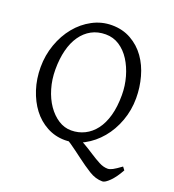

<svg xmlns="http://www.w3.org/2000/svg" viewBox="-140 -739 906 997"><g transform="rotate(20 313.0 -240.5)"><path d="M555.7 -316.4Q555.7 -250 533.7 -189.9Q511.7 -129.9 473.6 -84.5Q435.5 -39.1 385.7 -12.2Q335.9 14.6 281.2 14.6Q227.5 14.6 181.6 -10.3Q135.7 -35.2 103.5 -77.6Q71.3 -120.1 52.7 -177.2Q34.2 -234.4 34.2 -298.8Q34.2 -365.2 55.7 -425.3Q77.1 -485.4 114.3 -530.8Q151.4 -576.2 201.7 -603Q252 -629.9 308.6 -629.9Q368.2 -629.9 415 -603.5Q461.9 -577.1 493.2 -533.2Q524.4 -489.3 540 -432.6Q555.7 -376 555.7 -316.4ZM626 56.6Q602.5 99.6 577.6 124.5Q552.7 149.4 538.1 149.4Q500 149.4 463.4 126.5Q426.8 103.5 390.1 75.7Q353.5 47.9 317.4 22.5Q281.2 -2.9 244.1 -9.8Q262.7 -14.6 280.3 -18.6Q293.9 -21.5 308.1 -23.9Q322.3 -26.4 329.1 -24.4Q357.4 -16.6 385.7 0Q414.1 16.6 440.9 34.2Q467.8 51.8 492.7 64.9Q517.6 78.1 541 78.1Q552.7 78.1 568.4 69.8Q584 61.5 613.3 40ZM480.5 -306.6Q480.5 -357.4 466.8 -405.8Q453.1 -454.1 429.2 -491.7Q405.3 -529.3 371.1 -551.8Q336.9 -574.2 294.9 -574.2Q251 -574.2 216.8 -555.7Q182.6 -537.1 158.7 -502.9Q134.8 -468.8 122.6 -420.9Q110.4 -373 110.4 -313.5Q110.4 -258.8 125 -209.5Q139.6 -160.2 165 -123.5Q190.4 -86.9 223.6 -65.4Q256.8 -43.9 294.9 -43.9Q335 -43.9 369.1 -61Q403.3 -78.1 428.2 -110.8Q453.1 -143.6 466.8 -192.4Q480.5 -241.2 480.5 -306.6Z"/></g></svg>

Font: Podda
Style: Regular
Weight: 400
Designer: Md. Tanbin Islam Siyam
Foundry: Tanbin Islam Siyam
Version: Version 0.258